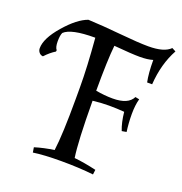

<svg xmlns="http://www.w3.org/2000/svg" viewBox="-234 -784 852 900"><g transform="rotate(20 191.5 -334.0)"><path d="M365 -645Q444 -645 474 -676L493 -666Q450 -588 443 -484H418Q409 -527 409 -593Q383 -585 344 -585Q305 -585 215 -593Q207 -519 207 -366Q250 -358 291 -358Q369 -358 390 -401L410 -397Q401 -365 401 -320.5Q401 -276 407 -233L384 -229Q369 -267 364 -318Q327 -321 287 -321Q247 -321 207 -316Q208 -112 220 -35Q270 -30 330 -16L327 8Q253 0 166.5 0Q80 0 27 8L23 -17Q68 -31 119 -38Q130 -120 130 -296V-355Q130 -454 118 -598H116Q-2 -598 -35 -566Q-42 -552 -42 -522Q-42 -492 -32 -481L-33 -474Q-58 -459 -83 -432Q-95 -433 -102.5 -442Q-110 -451 -110 -463Q-110 -512 -51 -580Q8 -648 59 -666Q129 -663 222.5 -654Q316 -645 365 -645Z"/></g></svg>

Font: Almendra SC
Style: Regular
Weight: 400
Designer: Ana Sanfelippo
Foundry: Ana Sanfelippo
Version: Version 1.002